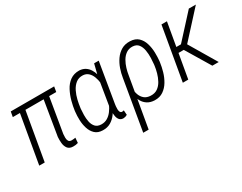

<svg xmlns="http://www.w3.org/2000/svg" viewBox="-84 -997 2089 1658"><g transform="rotate(-30 960.5 -168.0)"><path d="M502.4 -528.3 493.7 -477.1H60.5L69.8 -528.3ZM195.3 -528.3 103.5 0H48.8L140.6 -528.3ZM376.5 -528.3H431.6L365.2 -132.8Q363.8 -116.2 363.5 -97.2Q363.3 -78.1 371.1 -64Q378.9 -49.8 400.4 -49.3Q410.6 -48.8 420.2 -50.3Q429.7 -51.8 439.5 -53.2L435.5 -2.9Q423.8 1 411.1 2.7Q398.4 4.4 385.7 3.9Q349.1 3.4 332.3 -18.8Q315.4 -41 312.3 -72.8Q309.1 -104.5 311.5 -134.3Z M550.3 -246.1 551.3 -256.3Q556.6 -298.3 569.8 -347.7Q583 -397 606.2 -441.4Q629.4 -485.8 667 -512.9Q704.6 -540 758.3 -539.1Q792 -537.1 815.9 -522Q839.8 -506.8 855.2 -482.2Q870.6 -457.5 878.9 -428Q887.2 -398.4 889.9 -367.2Q892.6 -335.9 890.6 -308.6L877 -211.9Q869.6 -173.8 854.5 -134.3Q839.4 -94.7 815.2 -61.3Q791 -27.8 756.8 -7.8Q722.7 12.2 677.7 10.7Q629.4 9.8 601.6 -16.8Q573.7 -43.5 561.3 -83.3Q548.8 -123 547.4 -166.3Q545.9 -209.5 550.3 -246.1ZM606.4 -256.8 605 -246.6Q602.5 -220.7 601.8 -186Q601.1 -151.4 607.7 -118.2Q614.3 -85 634 -63Q653.8 -41 691.9 -40Q726.1 -39.1 753.2 -55.2Q780.3 -71.3 800.5 -98.4Q820.8 -125.5 834.5 -156.7Q848.1 -188 855.5 -216.8L866.7 -295.9Q869.1 -320.8 865.2 -353.3Q861.3 -385.7 850.1 -415.8Q838.9 -445.8 817.9 -465.6Q796.9 -485.4 765.1 -487.3Q722.7 -489.3 693.8 -466.1Q665 -442.9 647 -406Q628.9 -369.1 619.6 -329.1Q610.4 -289.1 606.4 -256.8ZM900.9 -528.3H946.8L880.9 -133.8Q879.9 -127 878.2 -112.5Q876.5 -98.1 877 -83Q877.4 -67.9 882.6 -57.1Q887.7 -46.4 900.9 -44.9Q905.8 -45.4 910.4 -46.4Q915 -47.4 919.9 -48.3L922.9 -2Q912.6 3.9 903.6 6.6Q894.5 9.3 883.8 9.8Q857.9 9.3 845 -6.3Q832 -22 827.9 -45.4Q823.7 -68.8 824.7 -93Q825.7 -117.2 827.1 -134.8L873.5 -418.5Z M968.3 203.1 1053.2 -295.9Q1059.6 -337.9 1074.5 -380.9Q1089.4 -423.8 1114.7 -460.2Q1140.1 -496.6 1176.8 -518.6Q1213.4 -540.5 1263.7 -538.6Q1315.9 -536.6 1345.5 -508.3Q1375 -480 1387.9 -437Q1400.9 -394 1402.1 -347.4Q1403.3 -300.8 1398.9 -260.7L1397.5 -250.5Q1392.1 -209.5 1378.9 -163.6Q1365.7 -117.7 1342 -77.9Q1318.4 -38.1 1282.2 -13.2Q1246.1 11.7 1195.3 10.3Q1153.8 8.8 1125.5 -9Q1097.2 -26.9 1080.6 -55.7Q1064 -84.5 1056.9 -119.9Q1049.8 -155.3 1050.3 -191.9Q1054.2 -189.9 1058.3 -187.7Q1062.5 -185.5 1066.7 -183.3Q1070.8 -181.2 1075.2 -178.7Q1077.6 -145.5 1088.6 -114.3Q1099.6 -83 1123 -63Q1146.5 -43 1185.1 -41.5Q1226.1 -39.6 1254.4 -59.6Q1282.7 -79.6 1300.5 -112.1Q1318.4 -144.5 1328.6 -181.4Q1338.9 -218.3 1342.8 -250.5L1344.2 -260.7Q1347.2 -287.1 1348.4 -324.7Q1349.6 -362.3 1343.5 -399.2Q1337.4 -436 1318.1 -461.4Q1298.8 -486.8 1258.8 -488.3Q1222.2 -489.3 1195.3 -470.2Q1168.5 -451.2 1150.6 -420.2Q1132.8 -389.2 1122.6 -355Q1112.3 -320.8 1107.9 -290.5L1022.5 203.1Z M1627 -528.3 1534.7 0H1480.5L1572.3 -528.3ZM1915.5 -528.3 1653.8 -241.7H1556.6L1560.5 -295.4H1632.3L1845.7 -528.8ZM1774.9 0 1622.6 -252.9 1662.6 -295.9 1838.4 0Z"/></g></svg>

Font: Roboto Condensed Light
Style: Italic
Weight: 300
Italic angle: -12°
Designer: Christian Robertson
Foundry: Google
Version: Version 3.0; 2020